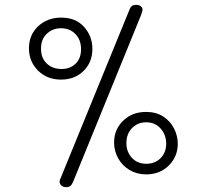

<svg xmlns="http://www.w3.org/2000/svg" viewBox="-20 -773 857 796"><path d="M227 -20Q227 -26 232 -36L518 -736Q525 -753 544 -753Q556 -753 563.5 -747Q571 -741 571 -733Q571 -729 565 -711L283 -19Q278 -7 271.5 -2Q265 3 254 3Q242 3 234.5 -4Q227 -11 227 -20ZM100 -573Q100 -628 138 -664Q176 -700 234 -700Q294 -700 328.5 -661.5Q363 -623 363 -570Q363 -515 326.5 -479Q290 -443 233 -443Q175 -443 137.5 -480.5Q100 -518 100 -573ZM316 -569Q316 -608 292.5 -632Q269 -656 233 -656Q199 -656 174.5 -633.5Q150 -611 150 -571Q150 -532 174 -509.5Q198 -487 235 -487Q271 -487 293.5 -509Q316 -531 316 -569ZM453 -182Q453 -236 490.5 -272.5Q528 -309 586 -309Q627 -309 656.5 -290Q686 -271 701.5 -240.5Q717 -210 717 -177Q717 -124 680 -87Q643 -50 586 -50Q548 -50 517.5 -68Q487 -86 470 -116.5Q453 -147 453 -182ZM669 -177Q669 -214 646 -240Q623 -266 586 -266Q551 -266 527.5 -242Q504 -218 504 -180Q504 -143 527 -118.5Q550 -94 586 -94Q623 -94 646 -117.5Q669 -141 669 -177Z"/></svg>

Font: Mali Light
Style: Regular
Weight: 300
Designer: Kitiyaporn Chalermlarp | Katatrad Aksorn Co.,Ltd.
Foundry: Cadson Demak Co.,Ltd.
Version: Version 1.000; ttfautohint (v1.6)